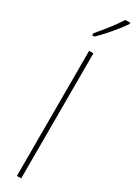

<svg xmlns="http://www.w3.org/2000/svg" viewBox="-264 -1003 713 1010"><g transform="rotate(30 92.5 -498.0)"><path d="M185 -989V-996H155C121 -944 89 -904 44 -851V-839H58C97 -876 152 -940 185 -989ZM97 0V-760H71V0Z"/></g></svg>

Font: Noto Sans Sinhala ExtraCondensed Thin
Style: Regular
Weight: 100
Width: 2
Designer: Jelle Bosma - Monotype Design Team
Foundry: Monotype Imaging Inc.
Version: Version 2.006